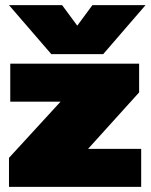

<svg xmlns="http://www.w3.org/2000/svg" viewBox="-20 -728 587 748"><path d="M15 -708H222L281 -628L340 -708H547L382 -517H180ZM15 -113 216 -332H20V-480H522V-368L323 -148H530V0H15Z"/></svg>

Font: Prompt Black
Style: Regular
Weight: 900
Designer: Katatrad Team
Foundry: CadsonDemak
Version: Version 1.000